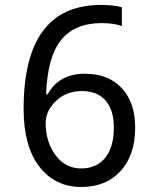

<svg xmlns="http://www.w3.org/2000/svg" viewBox="-20 -744 640 774"><path d="M471.2 -714.8V-639.2Q436.5 -650.9 390.1 -650.9Q280.8 -650.9 225.8 -582Q170.9 -513.2 166 -363.8H171.9Q218.3 -446.8 321.8 -446.8Q417 -446.8 470.9 -388.7Q524.9 -330.6 524.9 -230Q524.9 -118.7 466.1 -54.4Q407.2 9.8 308.1 9.8Q201.7 9.8 138.4 -72.5Q75.2 -154.8 75.2 -305.2Q75.2 -724.1 387.2 -724.1Q438 -724.1 471.2 -714.8ZM439 -230Q439 -300.8 405.5 -338.9Q372.1 -377 310.1 -377Q248 -377 206.1 -337.4Q164.1 -297.9 164.1 -247.1Q164.1 -172.9 203.6 -118.9Q243.2 -64.9 307.1 -64.9Q369.1 -64.9 404.1 -107.9Q439 -150.9 439 -230Z"/></svg>

Font: TypoPRO Noto Mono
Style: Regular
Weight: 400
Designer: Monotype Design Team
Foundry: Monotype Imaging Inc.
Version: Version 1.00